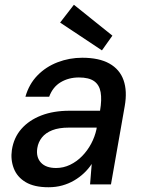

<svg xmlns="http://www.w3.org/2000/svg" viewBox="-20 -776 603 808"><path d="M184 12Q124 12 88 -9.5Q52 -31 38 -67.5Q24 -104 30 -145Q38 -197 70 -233.5Q102 -270 153.5 -290Q205 -310 273 -310H401Q409 -357 403.5 -388Q398 -419 376 -434.5Q354 -450 312 -450Q269 -450 235.5 -430Q202 -410 187 -369H87Q102 -422 137.5 -458.5Q173 -495 222.5 -514Q272 -533 326 -533Q397 -533 440.5 -508.5Q484 -484 500 -438.5Q516 -393 505 -330L447 0H359L366 -86Q352 -65 333.5 -47.5Q315 -30 292 -16.5Q269 -3 242 4.5Q215 12 184 12ZM216 -69Q247 -69 275 -82.5Q303 -96 325.5 -119Q348 -142 363.5 -171Q379 -200 386 -232L387 -239H270Q228 -239 200 -228Q172 -217 156.5 -197.5Q141 -178 137 -153Q131 -115 152 -92Q173 -69 216 -69ZM409 -564 233 -681 291 -756 453 -626Z"/></svg>

Font: DM Sans 10pt Medium
Style: Italic
Weight: 500
Italic angle: -10°
Version: Version 4.004;gftools[0.9.30]